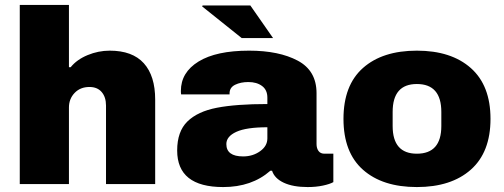

<svg xmlns="http://www.w3.org/2000/svg" viewBox="-20 -745 2041 777"><path d="M60 -725H259V-473H266Q291 -504 334.5 -522Q378 -540 424 -540Q516 -540 562 -489Q608 -438 608 -342V0H409V-318Q409 -352 391.5 -372.5Q374 -393 342 -393Q305 -393 282 -369Q259 -345 259 -310V0H60Z M697 -136Q697 -213 738.5 -253.5Q780 -294 858 -309Q936 -324 1062 -324V-350Q1062 -381 1040.5 -397Q1019 -413 985 -413Q954 -413 931.5 -402Q909 -391 909 -367V-363H713Q712 -368 712 -377Q712 -452 783.5 -496Q855 -540 988 -540Q1109 -540 1185 -499.5Q1261 -459 1261 -368V-162Q1261 -145 1269 -134Q1277 -123 1293 -123H1329V-8Q1315 0 1287 6Q1259 12 1225 12Q1166 12 1128.5 -5.5Q1091 -23 1081 -54H1074Q999 12 883 12Q697 12 697 -136ZM1062 -185V-230Q977 -230 936.5 -211.5Q896 -193 896 -162Q896 -112 964 -112Q1003 -112 1032.5 -133Q1062 -154 1062 -185ZM798 -719 800 -723H993L1085 -591H958Z M1370 -264Q1370 -400 1449 -470Q1528 -540 1667 -540Q1806 -540 1885.5 -469.5Q1965 -399 1965 -264Q1965 -129 1885.5 -58.5Q1806 12 1667 12Q1528 12 1449 -58Q1370 -128 1370 -264ZM1766 -235V-292Q1766 -405 1667 -405Q1569 -405 1569 -292V-235Q1569 -123 1667 -123Q1766 -123 1766 -235Z"/></svg>

Font: Archivo Black
Style: Regular
Weight: 400
Designer: Hector Gatti
Foundry: Omnibus-Type
Version: Version 1.101; ttfautohint (v1.8)